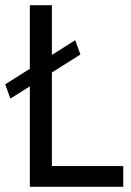

<svg xmlns="http://www.w3.org/2000/svg" viewBox="-35 -720 505 740"><path d="M5 -340 275 -510 255 -565 -15 -395ZM127 0H440V-80H127ZM80 -700V0H165V-700Z"/></svg>

Font: Jost* Book
Style: Regular
Weight: 400
Version: Version 3.000